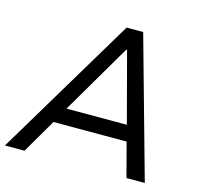

<svg xmlns="http://www.w3.org/2000/svg" viewBox="-106 -818 982 931"><g transform="rotate(15 384.5 -352.5)"><path d="M-4 0 418 -705H501L698 0H606L553 -201L592 -171H163L211 -200L94 0ZM444 -601 227 -231 205 -250H575L546 -231L448 -601Z"/></g></svg>

Font: Nunito Sans 7pt
Style: Italic
Weight: 400
Italic angle: -9°
Designer: Vernon Adams
Foundry: Vernon Adams
Version: Version 3.101;gftools[0.9.27]